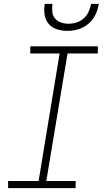

<svg xmlns="http://www.w3.org/2000/svg" viewBox="-20 -975 540 995"><path d="M22 0V-37H180L289 -698H137V-735H487V-698H330L220 -37H372V0ZM329 -815Q301 -815 274.5 -823.5Q248 -832 231.5 -852Q215 -872 211 -899.5Q207 -927 212 -955H252Q249 -935 251 -914.5Q253 -894 265 -879.5Q277 -865 296 -858.5Q315 -852 335 -852Q356 -852 376.5 -858.5Q397 -865 413.5 -879.5Q430 -894 439 -914Q448 -934 452 -955H492Q489 -936 482.5 -917.5Q476 -899 465 -882Q454 -865 438 -851.5Q422 -838 404 -830Q386 -822 367 -818.5Q348 -815 329 -815Z"/></svg>

Font: Iosevka Slab Extralight
Style: Italic
Weight: 200
Italic angle: -9°
Monospace: yes
Designer: Belleve Invis
Foundry: Belleve Invis
Version: Version 11.1.1; ttfautohint (v1.8.3)